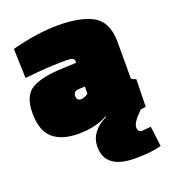

<svg xmlns="http://www.w3.org/2000/svg" viewBox="-135 -617 827 935"><g transform="rotate(-20 278.5 -149.0)"><path d="M406 220Q251 220 251 104Q251 26 341 -19L339 -22Q277 13 188.5 13Q100 13 55 -27.5Q10 -68 10 -158Q10 -248 61 -278.5Q112 -309 222 -313L294 -316V-325Q294 -344 252 -344Q161 -344 70 -334L37 -331L32 -483Q164 -518 273 -518Q387 -518 450 -484Q518 -448 518 -342V-152Q527 -145 542 -141L539 1Q527 3 512 5Q461 54 461 79.5Q461 105 483 105L529 101L542 205Q493 220 406 220ZM256 -141Q275 -141 294 -156V-193L260 -191Q234 -189 234 -165Q234 -141 256 -141Z"/></g></svg>

Font: Titillium Web Black
Style: Regular
Weight: 900
Version: Version 1.002;PS 35.000;hotconv 1.0.70;makeotf.lib2.5.55311